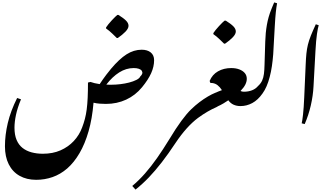

<svg xmlns="http://www.w3.org/2000/svg" viewBox="-20 -1129 2749 1591"><path d="M948 -814Q926 -836 911.5 -849.5Q897 -863 885.5 -873Q874 -883 859 -893V-902Q866 -913 878.5 -928.5Q891 -944 906 -960Q921 -976 933.5 -988.5Q946 -1001 952 -1005H962Q1005 -978 1025 -957.5Q1045 -937 1045 -915Q1045 -893 1019.5 -866.5Q994 -840 956 -814Z M280 361Q201 361 142.5 328Q84 295 52.5 232.5Q21 170 21 83Q21 -10 44.5 -109.5Q68 -209 122 -317L154 -306Q125 -236 112.5 -177.5Q100 -119 100 -71Q100 -11 117.5 30.5Q135 72 167 97Q199 122 242 133.5Q285 145 335 145Q417 145 481 117Q545 89 591 40Q637 -9 661 -74Q674 -108 683.5 -144Q693 -180 698.5 -222.5Q704 -265 706.5 -319Q709 -373 709 -445L730 -450Q746 -444 763.5 -440Q781 -436 806 -432Q821 -455 833.5 -472.5Q846 -490 861 -510Q876 -530 900 -559Q969 -641 1029 -679Q1089 -717 1154 -717Q1201 -717 1229 -694.5Q1257 -672 1257 -630Q1257 -577 1232.5 -522.5Q1208 -468 1157 -406Q1102 -339 1025.5 -303.5Q949 -268 858 -268Q833 -268 806 -270Q779 -272 755 -278Q744 -146 714 -41.5Q684 63 639 140Q594 217 537 267Q480 316 415 338.5Q350 361 280 361ZM907 -427Q939 -427 977 -431.5Q1015 -436 1050 -445Q1085 -454 1110.5 -467Q1136 -480 1142 -495Q1169 -520 1155 -542Q1148 -553 1130.5 -559Q1113 -565 1088 -565Q1025 -565 968 -529Q911 -493 861 -428Q873 -427 884.5 -427Q896 -427 907 -427Z M1103 442 1076 412Q1131 366 1181.5 308.5Q1232 251 1281.5 180.5Q1331 110 1383 25Q1437 -65 1483 -127.5Q1529 -190 1565 -224Q1598 -256 1633 -282.5Q1668 -309 1702 -329Q1736 -349 1766 -361Q1772 -361 1778 -360.5Q1784 -360 1789 -359Q1807 -359 1818 -348.5Q1829 -338 1829 -310Q1829 -287 1813 -269.5Q1797 -252 1773 -241Q1738 -226 1700 -204Q1662 -182 1621 -152Q1526 -81 1435 55Q1374 147 1320 216.5Q1266 286 1214 340.5Q1162 395 1103 442Z M1837 -767Q1815 -789 1800.5 -802.5Q1786 -816 1774.5 -826Q1763 -836 1748 -846V-855Q1755 -866 1767.5 -881.5Q1780 -897 1795 -913Q1810 -929 1822.5 -941.5Q1835 -954 1841 -958H1851Q1894 -931 1914 -910.5Q1934 -890 1934 -868Q1934 -846 1908.5 -819.5Q1883 -793 1845 -767Z M1734 -235Q1713 -235 1703 -247.5Q1693 -260 1693 -277Q1693 -304 1712 -324Q1731 -344 1760.5 -358Q1790 -372 1819 -382Q1803 -407 1783.5 -422.5Q1764 -438 1739 -441Q1735 -441 1731.5 -441Q1728 -441 1724 -441L1717 -458Q1739 -511 1786.5 -538Q1834 -565 1896 -565Q1934 -565 1963 -554Q1992 -543 2008.5 -523.5Q2025 -504 2025 -476Q2025 -453 2013 -428.5Q2001 -404 1973 -375Q1978 -373 1985 -371Q1992 -369 2003 -369Q2022 -369 2030 -354Q2038 -339 2038 -323Q2038 -305 2032 -288.5Q2026 -272 2012.5 -261Q1999 -250 1973 -250Q1941 -250 1915.5 -261.5Q1890 -273 1872 -298Q1858 -288 1833 -273Q1808 -258 1781.5 -246.5Q1755 -235 1734 -235Z M1973 -250Q1958 -250 1948 -264Q1938 -278 1938 -304Q1938 -336 1957.5 -352.5Q1977 -369 2002 -369Q2037 -369 2067.5 -380.5Q2098 -392 2118 -416Q2141 -437 2152 -461Q2163 -485 2167 -516.5Q2171 -548 2172 -591L2178 -785Q2180 -857 2191.5 -923Q2203 -989 2228 -1051Q2234 -1066 2240 -1080.5Q2246 -1095 2252 -1109L2276 -1102Q2270 -1070 2265.5 -1027Q2261 -984 2257 -913Q2253 -847 2250 -788.5Q2247 -730 2244 -680Q2240 -628 2233 -580.5Q2226 -533 2215 -492Q2204 -449 2189 -414.5Q2174 -380 2155 -354Q2117 -300 2070.5 -275Q2024 -250 1973 -250Z M2505 -101 2480 -107Q2485 -127 2491 -179.5Q2497 -232 2501 -323L2513 -594Q2515 -646 2519 -685Q2523 -724 2531.5 -759Q2540 -794 2556 -834Q2572 -874 2597 -928L2621 -920Q2614 -898 2606.5 -847.5Q2599 -797 2594 -706L2578 -414Q2574 -336 2555.5 -255.5Q2537 -175 2505 -101Z"/></svg>

Font: Noto Nastaliq Urdu SemiBold
Style: Regular
Weight: 600
Version: Version 3.007